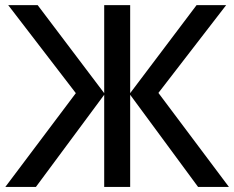

<svg xmlns="http://www.w3.org/2000/svg" viewBox="-20 -734 920 754"><path d="M1 0H121.1L389.2 -361.8V0H491.2V-361.8L757.8 0H878.9L602.1 -369.1L868.2 -713.9H752L491.2 -368.2V-713.9H389.2V-368.2L127.9 -713.9H12.2L277.8 -368.2Z"/></svg>

Font: Noto Reveo Sans
Style: Regular
Weight: 500
Designer: Monotype Design Team
Foundry: Monotype Imaging Inc.
Version: Version 2.007